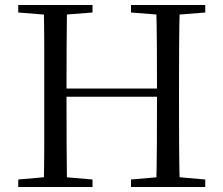

<svg xmlns="http://www.w3.org/2000/svg" viewBox="-20 -748 893 768"><path d="M53 0V-30L190 -42H210L350 -30V0ZM155 0Q157 -84 157 -168Q157 -252 157 -337V-391Q157 -476 157 -560.5Q157 -645 155 -728H248Q247 -645 246.5 -560.5Q246 -476 246 -391V-367Q246 -260 246.5 -172Q247 -84 248 0ZM202 -361V-394H653V-361ZM504 0V-30L643 -42H664L801 -30V0ZM605 0Q607 -84 607.5 -171.5Q608 -259 608 -367V-391Q608 -476 607.5 -560.5Q607 -645 605 -728H699Q697 -645 696.5 -560.5Q696 -476 696 -391V-337Q696 -252 696.5 -168Q697 -84 699 0ZM53 -698V-728H350V-698L210 -687H190ZM504 -698V-728H801V-698L664 -687H643Z"/></svg>

Font: Noto Serif JP ExtraLight
Style: Regular
Weight: 400
Version: Version 2.003-H1;hotconv 1.1.1;makeotfexe 2.6.0